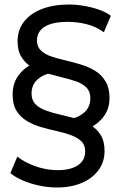

<svg xmlns="http://www.w3.org/2000/svg" viewBox="-20 -726 540 852"><path d="M232 106Q194 106 154 97.5Q114 89 80.5 74.5Q47 60 26 42L57 -31Q88 -6 136.5 11.5Q185 29 236 29Q293 29 325.5 7.5Q358 -14 358 -54Q358 -83 340.5 -99.5Q323 -116 294.5 -126.5Q266 -137 231.5 -144.5Q197 -152 162.5 -162Q128 -172 99.5 -189Q71 -206 53.5 -234Q36 -262 36 -306Q36 -362 68 -399Q86 -421 110 -435Q90 -450 76 -472Q58 -499 58 -543Q58 -592 85.5 -628.5Q113 -665 164.5 -685.5Q216 -706 287 -706Q318 -706 353 -700Q388 -694 419.5 -683Q451 -672 472 -656L441 -583Q406 -608 365 -618.5Q324 -629 280 -629Q213 -629 178.5 -607.5Q144 -586 144 -546Q144 -519 161.5 -502Q179 -485 207.5 -475.5Q236 -466 270.5 -458Q305 -450 339.5 -439.5Q374 -429 402.5 -411.5Q431 -394 448.5 -364.5Q466 -335 466 -291Q466 -239 434 -201Q415 -180 391 -165Q412 -150 426 -128Q444 -100 444 -56Q444 -8 417.5 28.5Q391 65 343.5 85.5Q296 106 232 106ZM309 -202Q335 -210 355 -228Q381 -252 381 -290Q381 -320 363.5 -337.5Q346 -355 317.5 -365Q289 -375 254 -383Q224 -391 194 -399Q166 -391 146 -373Q120 -349 120 -311Q120 -281 137.5 -263.5Q155 -246 184 -235.5Q213 -225 248 -217Q278 -210 309 -202Z"/></svg>

Font: Montserrat Z Med
Style: Regular
Weight: 500
Designer: Julieta Ulanovsky
Foundry: Julieta Ulanovsky
Version: Version 8.000